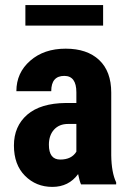

<svg xmlns="http://www.w3.org/2000/svg" viewBox="-20 -731 511 761"><path d="M173.8 -157.2Q173.8 -98.6 218.8 -98.6Q263.7 -98.6 282.7 -129.9V-239.7H249.5Q214.8 -239.7 194.3 -217.3Q173.8 -194.8 173.8 -157.2ZM282.7 -365.2Q282.7 -430.2 234.9 -430.2Q183.1 -430.2 183.1 -369.6H44.9Q44.9 -442.4 99.6 -490.2Q154.3 -538.1 240.2 -538.1Q325.2 -538.1 373 -493.2Q420.9 -448.2 420.9 -363.8V-115.2Q421.9 -46.9 440.4 -8.3V0H301.3Q295.4 -12.2 289.6 -41Q252.4 9.8 187.5 9.8Q123 9.8 79.1 -34.2Q35.2 -78.1 35.2 -154.3Q35.2 -230.5 87.9 -276.4Q140.6 -321.8 240.7 -322.8H282.7ZM388.7 -629.4H80.6V-710.9H388.7Z"/></svg>

Font: RobotoCondensed-Bold
Style: Bold
Weight: 700
Designer: Google
Version: Version 2.001240; 2014